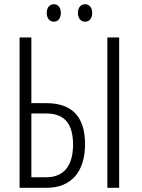

<svg xmlns="http://www.w3.org/2000/svg" viewBox="-20 -892 675 912"><path d="M202 -831C202 -805 216 -789 236 -789C255 -789 269 -804 269 -831C269 -857 255 -872 236 -872C216 -872 202 -856 202 -831ZM350 -831C350 -805 364 -789 384 -789C404 -789 418 -804 418 -831C418 -857 403 -872 384 -872C365 -872 350 -857 350 -831ZM73 0H202C318 0 384 -76 384 -207C384 -340 320 -402 200 -402H129V-714H73ZM490 0H546V-714H490ZM129 -50V-353H199C286 -353 327 -305 327 -205C327 -102 281 -50 199 -50Z"/></svg>

Font: Noto Sans Display Condensed Light
Style: Regular
Weight: 300
Width: 3
Designer: Monotype Design Team
Foundry: Monotype Imaging Inc.
Version: Version 1.900